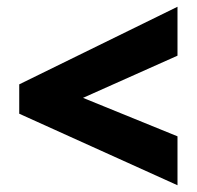

<svg xmlns="http://www.w3.org/2000/svg" viewBox="-20 -712 584 569"><path d="M506 -163 37 -375V-462L506 -692V-547L226 -422L506 -308Z"/></svg>

Font: Noto Sans Malayalam UI SemiCondensed Black
Style: Regular
Weight: 900
Width: 4
Designer: Jelle Bosma - Monotype Design Team
Foundry: Monotype Imaging Inc.
Version: Version 2.104; ttfautohint (v1.8.4.7-5d5b)